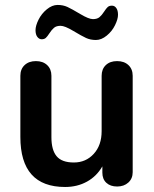

<svg xmlns="http://www.w3.org/2000/svg" viewBox="-20 -745 619 773"><path d="M514.2 -439.9V-51.8Q514.2 -25.9 496.6 -10Q479 5.9 451.7 5.9Q424.3 5.9 408.2 -9Q392.1 -23.9 392.1 -49.8V-75.2Q369.1 -35.2 330.1 -13.7Q291 7.8 242.2 7.8Q62 7.8 62 -193.8V-439.9Q62 -466.8 79.1 -482.9Q96.2 -499 124.5 -499Q152.8 -499 169.9 -482.9Q187 -466.8 187 -439.9V-192.9Q187 -141.1 208 -116Q229 -90.8 277.3 -90.8Q325.7 -90.8 357.4 -125.5Q389.2 -160.2 389.2 -216.8V-439.9Q389.2 -466.8 406 -482.9Q422.9 -499 451.4 -499Q480 -499 497.1 -482.9Q514.2 -466.8 514.2 -439.9ZM274.9 -620.6Q240.7 -641.1 223.9 -641.1Q207 -641.1 197.5 -633.1Q188 -625 179.2 -611.3Q170.4 -597.7 164.3 -592.3Q158.2 -586.9 147.9 -586.9Q137.7 -586.9 130.4 -596.4Q123 -606 123 -623.5Q123 -641.1 135 -665.5Q147 -689.9 168.5 -707.5Q189.9 -725.1 211.9 -725.1Q233.9 -725.1 251.5 -717Q269 -709 303.2 -688.5Q337.4 -668 354.2 -668Q371.1 -668 380.6 -676Q390.1 -684.1 398.9 -697.8Q407.7 -711.4 413.8 -716.8Q419.9 -722.2 430.7 -722.2Q441.4 -722.2 448.2 -712.6Q455.1 -703.1 455.1 -685.5Q455.1 -668 443.1 -643.6Q431.2 -619.1 409.7 -601.6Q388.2 -584 366.2 -584Q344.2 -584 326.7 -592Q309.1 -600.1 274.9 -620.6Z"/></svg>

Font: Nunito-Bold
Style: Bold
Weight: 700
Designer: Vernon Adams
Foundry: newtypography
Version: Version 3.000